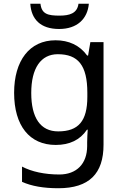

<svg xmlns="http://www.w3.org/2000/svg" viewBox="-20 -760 655 1020"><path d="M452 -740H397C390 -688 348 -677 296 -677C235 -677 201 -685 195 -740H141C146 -658 195 -606 294 -606C390 -606 445 -660 452 -740ZM275 -546C137 -546 55 -438 55 -267C55 -92 137 10 276 10C349 10 405 -16 442 -71H446C445 -59 443 -21 443 -5V16C443 110 387 167 295 167C218 167 148 152 97 125V206C148 229 212 240 290 240C454 240 530 162 530 9V-536H460L448 -465H443C403 -520 345 -546 275 -546ZM287 -472C395 -472 444 -413 444 -267V-246C444 -117 397 -62 289 -62C195 -62 146 -134 146 -266C146 -398 197 -472 287 -472Z"/></svg>

Font: Noto Sans Caucasian Albanian
Style: Regular
Weight: 400
Designer: Monotype Design Team
Foundry: Monotype Imaging Inc.
Version: Version 2.005